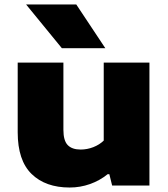

<svg xmlns="http://www.w3.org/2000/svg" viewBox="-20 -828 750 857"><path d="M59 -237.5V-548.5H263V-248.5Q263 -200.5 282.2 -180.5Q301.5 -160.5 340 -160.5Q369 -160.5 396.5 -171.2Q424 -182 443 -200.5V-548.5H647V0H480.5L468 -50.5H460.5Q425.5 -22 381.8 -6.5Q338 9 291 9Q183 9 121 -51.5Q59 -112 59 -237.5ZM256 -613 96.5 -808H320.5L450 -613Z"/></svg>

Font: Encode Sans Expanded ExtraBold
Style: Regular
Weight: 800
Width: 7
Designer: Multiple Designers
Foundry: Impallari Type
Version: Version 2.000